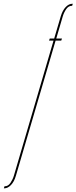

<svg xmlns="http://www.w3.org/2000/svg" viewBox="-158 -805 407 1022"><path d="M-137.5 197.5 -134 186.5H-132Q-114.5 186.5 -102.2 168.2Q-90 150 -84 130L127 -589H103L107 -600H130.5L165.5 -718.5Q175 -750 191.8 -767.5Q208.5 -785 227.5 -785H229.5L226 -774H224Q206.5 -774 194.2 -756Q182 -738 176 -717.5L141.5 -600H172L168 -589H138L-73.5 131Q-82.5 162 -99.5 179.8Q-116.5 197.5 -135.5 197.5Z"/></svg>

Font: Anybody UltraCondensed Thin
Style: Italic
Weight: 100
Width: 1
Italic angle: -10°
Designer: Tyler Finck
Foundry: Etcetera Type Company
Version: Version 1.010; ttfautohint (v1.8.3) -l 8 -r 50 -G 200 -x 14 